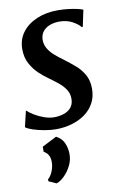

<svg xmlns="http://www.w3.org/2000/svg" viewBox="-93 -617 603 942"><g transform="rotate(-10 209.0 -146.0)"><path d="M370.5 -462H365Q355 -476 327 -491.8Q299 -507.5 262 -507.5Q235.5 -507.5 214.2 -499.5Q193 -491.5 180 -476Q167 -460.5 165.5 -436.5Q164.5 -412 176 -391.5Q187.5 -371 207.8 -353.2Q228 -335.5 252.5 -318Q278.5 -298.5 303.8 -276.8Q329 -255 345.8 -225.8Q362.5 -196.5 362.5 -156Q362.5 -115.5 345.8 -84.5Q329 -53.5 299.8 -32.5Q270.5 -11.5 233 -0.8Q195.5 10 154 10Q128 10 97 4.5Q66 -1 40.5 -9.5Q15 -18 5.5 -26.5L24 -104.5H27.5Q38.5 -93 60 -80.2Q81.5 -67.5 107 -58.5Q132.5 -49.5 155.5 -49.5Q179.5 -49.5 202.2 -56.5Q225 -63.5 239.8 -80.2Q254.5 -97 254.5 -125.5Q254.5 -151 241 -171.2Q227.5 -191.5 206 -209Q184.5 -226.5 161 -243Q140 -257.5 116.2 -279.8Q92.5 -302 75.8 -333Q59 -364 59 -405Q59 -453.5 85.8 -489Q112.5 -524.5 158.8 -544Q205 -563.5 262.5 -563.5Q289 -563.5 314.5 -560.5Q340 -557.5 359.8 -553Q379.5 -548.5 388 -544.5ZM111 272 72.5 254.5 73 244.5Q86.5 234 96.2 210.2Q106 186.5 105.5 161.5Q105.5 143.5 97.5 129.5Q89.5 115.5 75 108.5V83L147.5 46Q173.5 59 185.2 83Q197 107 198 137.5Q199 169 184.8 197.8Q170.5 226.5 149.8 246.5Q129 266.5 111 272Z"/></g></svg>

Font: Merriweather 28pt Medium
Style: Italic
Weight: 500
Italic angle: -7.8°
Version: Version 2.101